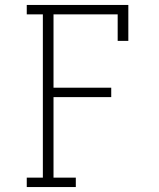

<svg xmlns="http://www.w3.org/2000/svg" viewBox="-20 -755 640 775"><path d="M88 0V-38H153V-697H88V-735H498V-590H455V-697H196V-401H429V-363H196V-38H286V0Z"/></svg>

Font: Iosevka Slab XLtEx
Style: Regular
Weight: 200
Width: 7
Monospace: yes
Designer: Belleve Invis
Foundry: Belleve Invis
Version: Version 11.1.0; ttfautohint (v1.8.3)